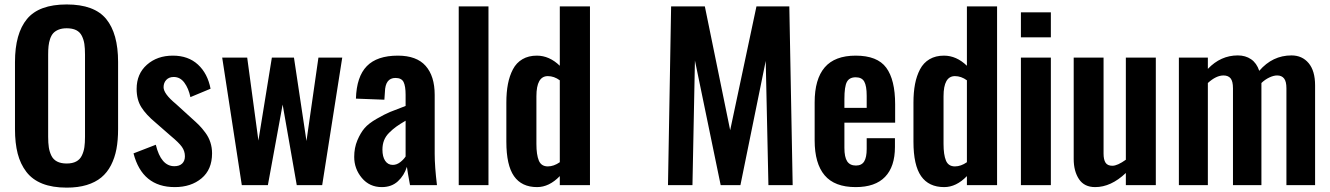

<svg xmlns="http://www.w3.org/2000/svg" viewBox="-20 -839 6028 870"><path d="M282.2 11.2Q217.8 11.2 172.1 -6.8Q126.5 -24.9 99.4 -60.3Q72.3 -95.7 60.1 -143.1Q47.9 -190.4 47.9 -253.9V-558.1Q47.9 -687 102.3 -752.9Q156.7 -818.8 282.2 -818.8Q407.2 -818.8 461.2 -752.9Q515.1 -687 515.1 -558.1V-253.9Q515.1 -203.6 507.6 -163.6Q500 -123.5 482.9 -90.3Q465.8 -57.1 439 -34.9Q412.1 -12.7 372.8 -0.7Q333.5 11.2 282.2 11.2ZM282.2 -98.1Q308.1 -98.1 325.2 -107.2Q342.3 -116.2 350.8 -134Q359.4 -151.9 362.3 -171.6Q365.2 -191.4 365.2 -219.2V-591.8Q365.2 -620.1 362.3 -639.6Q359.4 -659.2 350.8 -676.5Q342.3 -693.8 325.2 -702.4Q308.1 -710.9 282.2 -710.9Q261.2 -710.9 245.8 -704.8Q230.5 -698.7 221.4 -688.7Q212.4 -678.7 207 -662.8Q201.7 -647 200 -630.4Q198.2 -613.8 198.2 -591.8V-219.2Q198.2 -190.9 201.2 -171.4Q204.1 -151.9 212.6 -134Q221.2 -116.2 238.5 -107.2Q255.9 -98.1 282.2 -98.1Z M772 8.8Q624.5 8.8 585 -144L686 -183.1Q709.5 -85.9 770 -85.9Q793 -85.9 805.4 -97.9Q817.9 -109.9 817.9 -130.9Q817.9 -154.3 804.2 -173.6Q790.5 -192.9 753.9 -223.1L685.1 -283.2Q641.6 -319.3 620.4 -353.3Q599.1 -387.2 599.1 -436Q599.1 -504.4 645.8 -545.7Q692.4 -586.9 763.2 -586.9Q833 -586.9 877 -546.4Q920.9 -505.9 934.1 -437L842.8 -398.9Q834.5 -438.5 815.4 -464.4Q796.4 -490.2 767.1 -490.2Q746.1 -490.2 733.6 -477.1Q721.2 -463.9 721.2 -443.8Q721.2 -414.1 776.9 -368.2L847.2 -304.2Q868.2 -285.6 881.8 -272Q895.5 -258.3 910.6 -237.8Q925.8 -217.3 933.3 -193.8Q940.9 -170.4 940.9 -144Q940.9 -70.8 893.3 -31Q845.7 8.8 772 8.8Z M1075.7 0 986.8 -578.1H1100.1L1150.9 -202.1L1211.9 -578.1H1312L1368.7 -200.2L1422.9 -578.1H1530.8L1439.9 0H1324.7L1260.7 -365.2L1193.8 0Z M1710 8.8Q1654.3 8.8 1619.6 -32.7Q1585 -74.2 1585 -127.9Q1585 -169.4 1599.4 -203.4Q1613.8 -237.3 1632.1 -258.5Q1650.4 -279.8 1687 -300.8Q1723.6 -321.8 1747.8 -331.8Q1772 -341.8 1817.9 -358.9V-409.2Q1817.9 -449.2 1808.6 -467.5Q1799.3 -485.8 1772 -485.8Q1725.6 -485.8 1724.1 -421.9L1721.7 -387.2L1592.8 -392.1Q1595.7 -491.7 1642.1 -539.3Q1688.5 -586.9 1782.7 -586.9Q1867.7 -586.9 1908.7 -540.5Q1949.7 -494.1 1949.7 -409.2V-142.1Q1949.7 -84.5 1960 0H1837.9Q1826.7 -60.5 1823.7 -83Q1811.5 -43.9 1783 -17.6Q1754.4 8.8 1710 8.8ZM1759.8 -91.8Q1777.3 -91.8 1793 -103.8Q1808.6 -115.7 1817.9 -129.9V-292Q1792 -276.9 1775.6 -265.1Q1759.3 -253.4 1743.4 -237.5Q1727.5 -221.7 1720.2 -202.9Q1712.9 -184.1 1712.9 -161.1Q1712.9 -128.9 1725.3 -110.4Q1737.8 -91.8 1759.8 -91.8Z M2058.6 0V-810.1H2193.4V0Z M2413.6 8.8Q2343.8 8.8 2309.1 -40.8Q2274.4 -90.3 2274.4 -196.8V-374Q2274.4 -420.9 2281.5 -458Q2288.6 -495.1 2304.2 -524.9Q2319.8 -554.7 2347.4 -570.8Q2375 -586.9 2412.6 -586.9Q2469.2 -586.9 2516.6 -541V-810.1H2653.3V0H2516.6V-41Q2468.3 8.8 2413.6 8.8ZM2462.4 -85Q2489.3 -85 2516.6 -104V-475.1Q2490.7 -494.1 2462.4 -494.1Q2410.6 -494.1 2410.6 -402.8V-187Q2410.6 -137.7 2421.6 -111.3Q2432.6 -85 2462.4 -85Z M3006.8 0 3021 -810.1H3173.8L3288.6 -249L3407.7 -810.1H3556.6L3571.8 0H3461.9L3449.7 -563L3335 0H3245.6L3128.9 -564.9L3117.7 0Z M3857.4 8.8Q3761.7 8.8 3716.6 -44.7Q3671.4 -98.1 3671.4 -203.1V-375Q3671.4 -480.5 3717 -533.7Q3762.7 -586.9 3857.4 -586.9Q3955.6 -586.9 3995.8 -532.2Q4036.1 -477.5 4036.1 -366.2V-283.2H3806.2V-168.9Q3806.2 -127 3818.8 -107.9Q3831.5 -88.9 3858.4 -88.9Q3884.3 -88.9 3895.8 -107.4Q3907.2 -126 3907.2 -164.1V-212.9H4035.2V-172.9Q4035.2 -84 3990.5 -37.6Q3945.8 8.8 3857.4 8.8ZM3806.2 -350.1H3907.2V-404.8Q3907.2 -449.7 3896.2 -469.2Q3885.3 -488.8 3857.4 -488.8Q3828.6 -488.8 3817.4 -467.8Q3806.2 -446.8 3806.2 -390.1Z M4258.3 8.8Q4188.5 8.8 4153.8 -40.8Q4119.1 -90.3 4119.1 -196.8V-374Q4119.1 -420.9 4126.2 -458Q4133.3 -495.1 4148.9 -524.9Q4164.6 -554.7 4192.1 -570.8Q4219.7 -586.9 4257.3 -586.9Q4314 -586.9 4361.3 -541V-810.1H4498V0H4361.3V-41Q4313 8.8 4258.3 8.8ZM4307.1 -85Q4334 -85 4361.3 -104V-475.1Q4335.4 -494.1 4307.1 -494.1Q4255.4 -494.1 4255.4 -402.8V-187Q4255.4 -137.7 4266.4 -111.3Q4277.3 -85 4307.1 -85Z M4606 -669.9V-783.2H4741.7V-669.9ZM4606 0V-578.1H4741.7V0Z M4942.4 8.8Q4893.1 8.8 4869.1 -27.3Q4845.2 -63.5 4845.2 -118.2V-578.1H4980.5V-143.1Q4980.5 -115.7 4989.5 -101.8Q4998.5 -87.9 5020.5 -87.9Q5043.5 -87.9 5081.5 -115.2V-578.1H5217.3V0H5081.5V-55.2Q5014.2 8.8 4942.4 8.8Z M5321.8 0V-578.1H5453.1V-526.9Q5511.2 -587.9 5588.9 -587.9Q5623.5 -587.9 5648.9 -570.6Q5674.3 -553.2 5686 -518.1Q5746.1 -587.9 5832 -587.9Q5880.4 -587.9 5909.7 -553Q5939 -518.1 5939 -452.1V0H5809.1V-439Q5809.1 -470.2 5798.3 -483.6Q5787.6 -497.1 5767.1 -497.1Q5751 -497.1 5731.4 -487.8Q5711.9 -478.5 5695.8 -462.9V0H5566.9V-439Q5566.9 -470.7 5556.2 -483.9Q5545.4 -497.1 5523.9 -497.1Q5490.7 -497.1 5453.1 -462.9V0Z"/></svg>

Font: Oswald Medium
Style: Regular
Weight: 500
Designer: Vernon Adams
Foundry: Vernon Adams
Version: Version 4.103